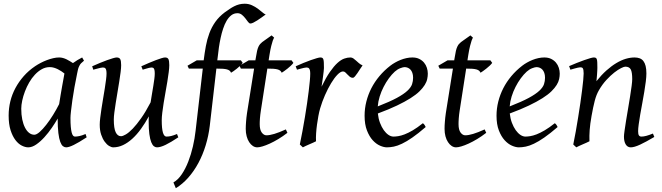

<svg xmlns="http://www.w3.org/2000/svg" viewBox="-20 -762 3512 1019"><path d="M293.9 -209.5Q297.4 -231.9 301.5 -256.6Q305.7 -281.2 309.6 -303.5Q313.5 -325.7 316.9 -343.8Q320.3 -361.8 321.8 -371.1V-372.1Q314.5 -377.9 305.7 -383.8Q296.9 -389.6 287.1 -394.5Q277.3 -399.4 266.6 -402.6Q255.9 -405.8 244.1 -405.8Q221.7 -405.8 201.9 -394.8Q182.1 -383.8 165.3 -365.7Q148.4 -347.7 135 -324.5Q121.6 -301.3 112.3 -276.6Q103 -252 97.9 -228Q92.8 -204.1 92.8 -185.1Q92.8 -153.3 98.1 -127.9Q103.5 -102.5 112.8 -84.5Q122.1 -66.4 134.8 -56.6Q147.5 -46.9 162.1 -46.9Q173.8 -46.9 190.4 -61.5Q207 -76.2 225.3 -99.6Q243.7 -123 261.7 -152.1Q279.8 -181.2 293.9 -209.5ZM400.9 -411.1Q399.9 -410.2 399.9 -410.2Q396.5 -403.3 394 -394Q391.6 -384.8 389.2 -371.1Q381.8 -335.9 375.2 -299.1Q368.7 -262.2 364 -229.5Q359.4 -196.8 356.7 -171.9Q354 -147 354 -136.2Q354 -108.4 355.7 -89.4Q357.4 -70.3 360.4 -58.8Q363.3 -47.4 367.7 -42.2Q372.1 -37.1 377.9 -37.1Q387.7 -37.1 401.1 -39.8Q414.6 -42.5 434.1 -50.8L439.9 -33.2Q397.5 -5.4 371.3 7.3Q345.2 20 331.1 20Q322.3 20 314.2 13.9Q306.2 7.8 299.8 -9Q293.5 -25.9 289.8 -55.7Q286.1 -85.4 286.1 -132.8Q273.4 -110.4 255.1 -83.7Q236.8 -57.1 215.8 -33.9Q194.8 -10.7 172.6 4.6Q150.4 20 129.9 20Q113.8 20 95.5 10.7Q77.1 1.5 61.8 -18.8Q46.4 -39.1 36.1 -71Q25.9 -103 25.9 -148.9Q25.9 -187.5 34.9 -224.4Q43.9 -261.2 62 -294.9Q80.1 -328.6 106.2 -358.2Q132.3 -387.7 167 -411.1Q180.2 -419.9 196 -428.2Q211.9 -436.5 228.8 -442.9Q245.6 -449.2 262.2 -453.1Q278.8 -457 293.9 -457Q304.2 -457 314 -454.3Q323.7 -451.7 332.8 -447.3Q341.8 -442.9 350.6 -437.5Q359.4 -432.1 367.2 -427.2Q378.4 -435.5 390.9 -443.1Q403.3 -450.7 416 -457L425.8 -439.9Q416 -432.1 410.2 -426Q404.3 -419.9 400.4 -411.1H400.9Z M926.3 -33.2Q886.7 -6.8 859.1 6.6Q831.5 20 813 20Q804.7 20 796.9 14.2Q789.1 8.3 782.7 -7.3Q776.4 -22.9 772.7 -50Q769 -77.1 769 -119.1Q769 -124.5 769.3 -131.1Q769.5 -137.7 770 -144.5Q750 -107.9 728 -77.6Q706.1 -47.4 682.1 -25.6Q658.2 -3.9 632.8 8.1Q607.4 20 581.1 20Q571.3 20 558.8 12.5Q546.4 4.9 535.4 -10.3Q524.4 -25.4 516.8 -47.9Q509.3 -70.3 509.3 -100.1Q509.3 -114.7 512 -137.2Q514.6 -159.7 518.6 -185.5Q522.5 -211.4 527.3 -239.3Q532.2 -267.1 536.1 -292.5Q540 -317.9 542.7 -338.4Q545.4 -358.9 545.4 -371.1Q545.4 -382.3 543.9 -388.9Q542.5 -395.5 539.8 -398.7Q537.1 -401.9 533.4 -402.8Q529.8 -403.8 525.4 -403.8Q521 -403.8 512.7 -401.9Q504.4 -399.9 496.1 -397.7Q487.8 -395.5 481.4 -393.8Q475.1 -392.1 475.1 -392.1L469.2 -410.2Q489.7 -419.4 510.5 -428Q531.2 -436.5 548.8 -442.9Q566.4 -449.2 579.8 -453.1Q593.3 -457 599.1 -457Q613.3 -457 618.2 -447.8Q623 -438.5 623 -416Q623 -401.9 620.1 -378.9Q617.2 -356 612.8 -328.6Q608.4 -301.3 603.5 -272Q598.6 -242.7 594.2 -215.3Q589.8 -188 586.9 -165Q584 -142.1 584 -127.9Q584 -81.1 594 -60.1Q604 -39.1 622.1 -39.1Q631.8 -39.1 647.9 -48.6Q664.1 -58.1 684.6 -79.3Q705.1 -100.6 729.2 -134.8Q753.4 -168.9 779.3 -218.8Q782.7 -241.2 786.6 -263.7Q790.5 -286.1 793.7 -306.2Q796.9 -326.2 799.1 -343Q801.3 -359.9 801.3 -371.1Q801.3 -382.3 800 -388.9Q798.8 -395.5 796.4 -398.7Q793.9 -401.9 790.8 -402.8Q787.6 -403.8 783.2 -403.8Q778.8 -403.8 771.2 -401.9Q763.7 -399.9 756.1 -397.7Q748.5 -395.5 742.9 -393.8Q737.3 -392.1 737.3 -392.1L730 -410.2Q750.5 -419.4 770.5 -428Q790.5 -436.5 807.4 -442.9Q824.2 -449.2 836.9 -453.1Q849.6 -457 856 -457Q869.6 -457 874 -447.8Q878.4 -438.5 878.4 -416Q878.4 -401.9 875.5 -379.2Q872.6 -356.4 868.2 -329.3Q863.8 -302.2 858.4 -272.7Q853 -243.2 848.6 -215.6Q844.2 -188 841.3 -164.1Q838.4 -140.1 838.4 -124Q838.4 -79.6 844.7 -58.3Q851.1 -37.1 863.3 -37.1Q876 -37.1 888.9 -40.3Q901.9 -43.5 919.4 -50.8L926.3 -33.2Z M1390.1 -685.1Q1379.9 -677.7 1368.2 -669.2Q1356.4 -660.6 1345.2 -653.6Q1334 -646.5 1324.5 -641.8Q1314.9 -637.2 1309.1 -637.2Q1302.7 -637.2 1296.4 -645.8Q1290 -654.3 1282.2 -664.6Q1274.4 -674.8 1264.2 -683.3Q1253.9 -691.9 1240.2 -691.9Q1221.7 -691.9 1207.5 -680.9Q1193.4 -669.9 1182.6 -651.6Q1171.9 -633.3 1164.1 -609.6Q1156.2 -585.9 1150.9 -560.5Q1145.5 -535.2 1141.8 -510.3Q1138.2 -485.4 1136.2 -464.8L1133.3 -441.9H1258.3L1268.1 -428.2Q1263.2 -421.4 1254.9 -413.3Q1246.6 -405.3 1237.3 -397.9Q1228 -390.6 1219.5 -384.5Q1210.9 -378.4 1206.1 -376Q1203.6 -382.8 1198.5 -387Q1193.4 -391.1 1184.6 -393.6Q1175.8 -396 1162.6 -397Q1149.4 -397.9 1131.3 -397.9H1128.4L1093.3 -94.2Q1086.9 -40.5 1071.5 9.5Q1056.2 59.6 1033 102.8Q1009.8 146 979.5 180.4Q949.2 214.8 913.1 236.8L900.4 206.1Q924.8 192.4 944.6 163.1Q964.4 133.8 979.2 95.7Q994.1 57.6 1003.9 14.9Q1013.7 -27.8 1018.1 -67.9L1056.2 -397.9H982.4L975.1 -413.1L1024.4 -441.9H1061Q1065.9 -481 1072.5 -517.1Q1079.1 -553.2 1091.1 -585.4Q1103 -617.7 1122.8 -645.8Q1142.6 -673.8 1173.3 -696.8Q1186.5 -706.1 1198.7 -714.4Q1210.9 -722.7 1223.6 -729Q1236.3 -735.4 1249.8 -738.8Q1263.2 -742.2 1278.3 -742.2Q1299.8 -742.2 1317.1 -734.1Q1334.5 -726.1 1348.1 -716.1Q1361.8 -706.1 1372.3 -696.8Q1382.8 -687.5 1390.1 -685.1Z M1505.4 -57.1Q1481.4 -38.6 1457.5 -24.2Q1433.6 -9.8 1412.1 0Q1390.6 9.8 1373.3 14.9Q1356 20 1345.2 20Q1333 20 1322 12.7Q1311 5.4 1302.5 -7.6Q1293.9 -20.5 1289.1 -38.6Q1284.2 -56.6 1284.2 -78.1Q1284.2 -87.4 1284.7 -96.7Q1285.2 -106 1285.9 -116Q1286.6 -126 1287.8 -137.2Q1289.1 -148.4 1291 -162.1L1328.6 -397.9H1258.3L1251 -413.1L1300.3 -441.9H1335.4L1338.4 -459Q1341.3 -479 1344.5 -492.2Q1347.7 -505.4 1351.8 -514.2Q1356 -522.9 1360.8 -528.6Q1365.7 -534.2 1372.1 -539.1L1421.4 -574.2L1435.1 -562Q1435.1 -562 1433.1 -559.1Q1431.2 -556.2 1427.7 -546.4Q1424.3 -536.6 1419.7 -518.6Q1415 -500.5 1410.2 -470.2L1405.8 -441.9H1527.3L1537.1 -428.2Q1532.2 -421.4 1523.7 -413.3Q1515.1 -405.3 1505.9 -397.9Q1496.6 -390.6 1488 -384.5Q1479.5 -378.4 1475.1 -376Q1472.2 -382.8 1467 -387Q1461.9 -391.1 1453.1 -393.6Q1444.3 -396 1431.4 -397Q1418.5 -397.9 1400.4 -397.9H1398.9L1364.3 -173.8Q1362.8 -164.6 1361.6 -154.1Q1360.4 -143.6 1359.6 -134Q1358.9 -124.5 1358.6 -116.2Q1358.4 -107.9 1358.4 -103Q1358.4 -72.8 1369.4 -58.3Q1380.4 -43.9 1394 -43.9Q1411.1 -43.9 1435.8 -51.3Q1460.4 -58.6 1497.1 -75.2L1505.4 -57.1Z M1904.3 -415Q1898.4 -407.2 1891.4 -396Q1884.3 -384.8 1877.2 -374.3Q1870.1 -363.8 1863.8 -356.4Q1857.4 -349.1 1852.5 -349.1Q1843.3 -349.1 1836.7 -354.5Q1830.1 -359.9 1824.5 -366Q1818.8 -372.1 1813.2 -377.4Q1807.6 -382.8 1800.3 -382.8Q1787.6 -382.8 1770.8 -365.5Q1753.9 -348.1 1737.1 -320.1Q1720.2 -292 1704.8 -257.1Q1689.5 -222.2 1679.2 -187Q1673.8 -168.5 1669.7 -146.2Q1665.5 -124 1662.4 -100.6Q1659.2 -77.1 1657.7 -54.4Q1656.2 -31.7 1657.2 -12.2Q1650.9 -8.8 1641.4 -4.6Q1631.8 -0.5 1621.8 3.9Q1611.8 8.3 1602.5 12.5Q1593.3 16.6 1587.4 20L1571.3 4.9Q1578.6 -29.8 1585.4 -66.9Q1592.3 -104 1598.4 -140.9Q1604.5 -177.7 1609.6 -212.9Q1614.7 -248 1618.4 -278.3Q1622.1 -308.6 1624.3 -332.5Q1626.5 -356.4 1626.5 -371.1Q1626.5 -382.3 1624.8 -388.9Q1623 -395.5 1620.4 -398.7Q1617.7 -401.9 1614 -402.8Q1610.4 -403.8 1606.4 -403.8Q1602.1 -403.8 1593.5 -401.9Q1585 -399.9 1576.7 -397.7Q1568.4 -395.5 1562.3 -393.8Q1556.2 -392.1 1556.2 -392.1L1549.3 -410.2Q1569.8 -419.4 1590.6 -428Q1611.3 -436.5 1629.4 -442.9Q1647.5 -449.2 1660.9 -453.1Q1674.3 -457 1680.2 -457Q1687 -457 1690.9 -454.6Q1694.8 -452.1 1696.5 -446Q1698.2 -439.9 1698.7 -429Q1699.2 -418 1699.2 -400.9Q1699.2 -395.5 1697.8 -382.8Q1696.3 -370.1 1694.3 -355.2Q1692.4 -340.3 1690.2 -325.7Q1688 -311 1686.5 -301.8Q1710 -350.1 1731 -380.4Q1752 -410.6 1770.8 -427.7Q1789.6 -444.8 1806.6 -450.9Q1823.7 -457 1839.4 -457Q1848.1 -457 1855.2 -452.1Q1862.3 -447.3 1869.6 -440.4Q1877 -433.6 1885.3 -426.5Q1893.6 -419.4 1904.3 -415Z M2075.2 -381.8Q2059.1 -367.2 2043.7 -346.2Q2028.3 -325.2 2015.9 -300.8Q2003.4 -276.4 1995.1 -249.8Q1986.8 -223.1 1984.9 -197.3Q2048.8 -222.2 2086.2 -242.4Q2123.5 -262.7 2142.6 -280.8Q2161.6 -298.8 2167 -315.4Q2172.4 -332 2172.4 -349.1Q2172.4 -364.3 2168.5 -375.2Q2164.6 -386.2 2158.2 -392.8Q2151.9 -399.4 2143.8 -402.6Q2135.7 -405.8 2127.4 -405.8Q2119.6 -405.8 2104.5 -400.1Q2089.4 -394.5 2075.2 -381.8ZM2250.5 -371.1Q2250.5 -357.4 2247.3 -342.3Q2244.1 -327.1 2234.1 -311Q2224.1 -294.9 2206.3 -277.3Q2188.5 -259.8 2158.9 -241Q2129.4 -222.2 2086.9 -201.9Q2044.4 -181.6 1985.4 -159.7Q1988.3 -132.3 1996.8 -109.9Q2005.4 -87.4 2016.8 -71.3Q2028.3 -55.2 2041.7 -46.1Q2055.2 -37.1 2068.4 -37.1Q2078.6 -37.1 2093.3 -39.3Q2107.9 -41.5 2127.2 -48.8Q2146.5 -56.2 2170.7 -70.3Q2194.8 -84.5 2224.1 -107.9Q2229.5 -105 2233.6 -98.4Q2237.8 -91.8 2239.3 -87.9Q2199.2 -53.2 2168.5 -32Q2137.7 -10.7 2113.5 0.7Q2089.4 12.2 2070.1 16.1Q2050.8 20 2033.2 20Q2017.1 20 1996.6 11Q1976.1 2 1958 -17.8Q1939.9 -37.6 1927.5 -69.6Q1915 -101.6 1915 -147.9Q1915 -186 1924.3 -222.9Q1933.6 -259.8 1950.9 -293.7Q1968.3 -327.6 1993.7 -357.9Q2019 -388.2 2051.3 -413.1Q2062.5 -421.9 2076.7 -429.9Q2090.8 -438 2106.2 -444.1Q2121.6 -450.2 2137.5 -453.6Q2153.3 -457 2168.5 -457Q2189.5 -457 2204.8 -449.5Q2220.2 -441.9 2230.5 -429.7Q2240.7 -417.5 2245.6 -402.1Q2250.5 -386.7 2250.5 -371.1Z M2560.5 -57.1Q2536.6 -38.6 2512.7 -24.2Q2488.8 -9.8 2467.3 0Q2445.8 9.8 2428.5 14.9Q2411.1 20 2400.4 20Q2388.2 20 2377.2 12.7Q2366.2 5.4 2357.7 -7.6Q2349.1 -20.5 2344.2 -38.6Q2339.4 -56.6 2339.4 -78.1Q2339.4 -87.4 2339.8 -96.7Q2340.3 -106 2341.1 -116Q2341.8 -126 2343 -137.2Q2344.2 -148.4 2346.2 -162.1L2383.8 -397.9H2313.5L2306.2 -413.1L2355.5 -441.9H2390.6L2393.6 -459Q2396.5 -479 2399.7 -492.2Q2402.8 -505.4 2407 -514.2Q2411.1 -522.9 2416 -528.6Q2420.9 -534.2 2427.2 -539.1L2476.6 -574.2L2490.2 -562Q2490.2 -562 2488.3 -559.1Q2486.3 -556.2 2482.9 -546.4Q2479.5 -536.6 2474.9 -518.6Q2470.2 -500.5 2465.3 -470.2L2460.9 -441.9H2582.5L2592.3 -428.2Q2587.4 -421.4 2578.9 -413.3Q2570.3 -405.3 2561 -397.9Q2551.8 -390.6 2543.2 -384.5Q2534.7 -378.4 2530.3 -376Q2527.3 -382.8 2522.2 -387Q2517.1 -391.1 2508.3 -393.6Q2499.5 -396 2486.6 -397Q2473.6 -397.9 2455.6 -397.9H2454.1L2419.4 -173.8Q2418 -164.6 2416.7 -154.1Q2415.5 -143.6 2414.8 -134Q2414.1 -124.5 2413.8 -116.2Q2413.6 -107.9 2413.6 -103Q2413.6 -72.8 2424.6 -58.3Q2435.5 -43.9 2449.2 -43.9Q2466.3 -43.9 2491 -51.3Q2515.6 -58.6 2552.2 -75.2L2560.5 -57.1Z M2775.4 -381.8Q2759.3 -367.2 2743.9 -346.2Q2728.5 -325.2 2716.1 -300.8Q2703.6 -276.4 2695.3 -249.8Q2687 -223.1 2685.1 -197.3Q2749 -222.2 2786.4 -242.4Q2823.7 -262.7 2842.8 -280.8Q2861.8 -298.8 2867.2 -315.4Q2872.6 -332 2872.6 -349.1Q2872.6 -364.3 2868.7 -375.2Q2864.7 -386.2 2858.4 -392.8Q2852.1 -399.4 2844 -402.6Q2835.9 -405.8 2827.6 -405.8Q2819.8 -405.8 2804.7 -400.1Q2789.6 -394.5 2775.4 -381.8ZM2950.7 -371.1Q2950.7 -357.4 2947.5 -342.3Q2944.3 -327.1 2934.3 -311Q2924.3 -294.9 2906.5 -277.3Q2888.7 -259.8 2859.1 -241Q2829.6 -222.2 2787.1 -201.9Q2744.6 -181.6 2685.5 -159.7Q2688.5 -132.3 2697 -109.9Q2705.6 -87.4 2717 -71.3Q2728.5 -55.2 2741.9 -46.1Q2755.4 -37.1 2768.6 -37.1Q2778.8 -37.1 2793.5 -39.3Q2808.1 -41.5 2827.4 -48.8Q2846.7 -56.2 2870.8 -70.3Q2895 -84.5 2924.3 -107.9Q2929.7 -105 2933.8 -98.4Q2938 -91.8 2939.5 -87.9Q2899.4 -53.2 2868.7 -32Q2837.9 -10.7 2813.7 0.7Q2789.6 12.2 2770.3 16.1Q2751 20 2733.4 20Q2717.3 20 2696.8 11Q2676.3 2 2658.2 -17.8Q2640.1 -37.6 2627.7 -69.6Q2615.2 -101.6 2615.2 -147.9Q2615.2 -186 2624.5 -222.9Q2633.8 -259.8 2651.1 -293.7Q2668.5 -327.6 2693.8 -357.9Q2719.2 -388.2 2751.5 -413.1Q2762.7 -421.9 2776.9 -429.9Q2791 -438 2806.4 -444.1Q2821.8 -450.2 2837.6 -453.6Q2853.5 -457 2868.7 -457Q2889.6 -457 2905 -449.5Q2920.4 -441.9 2930.7 -429.7Q2940.9 -417.5 2945.8 -402.1Q2950.7 -386.7 2950.7 -371.1Z M3452.6 -35.2Q3408.2 -8.8 3377.2 5.6Q3346.2 20 3327.6 20Q3310.5 20 3301 4.6Q3291.5 -10.7 3291.5 -37.1Q3291.5 -45.9 3294.7 -68.6Q3297.9 -91.3 3302.7 -121.6Q3307.6 -151.9 3313.5 -186Q3319.3 -220.2 3324.2 -251Q3329.1 -281.7 3332.3 -306.2Q3335.4 -330.6 3335.4 -341.8Q3335.4 -378.9 3327.6 -393.6Q3319.8 -408.2 3298.3 -408.2Q3292 -408.2 3276.1 -400.4Q3260.3 -392.6 3240.2 -377Q3220.2 -361.3 3198.5 -337.9Q3176.8 -314.5 3158.7 -283.2Q3145 -259.8 3136.5 -227.1Q3127.9 -194.3 3119.6 -147Q3111.8 -103.5 3109.6 -72.3Q3107.4 -41 3108.4 -12.2Q3102.1 -8.8 3092.5 -4.6Q3083 -0.5 3073 3.9Q3063 8.3 3053.7 12.5Q3044.4 16.6 3038.6 20L3022.5 4.9Q3029.3 -27.3 3035.9 -64.9Q3042.5 -102.5 3048.6 -140.4Q3054.7 -178.2 3060.1 -215.1Q3065.4 -252 3069.3 -283Q3073.2 -314 3075.4 -337.2Q3077.6 -360.4 3077.6 -372.1Q3077.6 -383.3 3076.4 -389.9Q3075.2 -396.5 3073 -399.7Q3070.8 -402.8 3067.4 -403.8Q3064 -404.8 3059.6 -404.8Q3055.2 -404.8 3046.6 -402.8Q3038.1 -400.9 3029.3 -398.4Q3020.5 -396 3013.9 -394Q3007.3 -392.1 3007.3 -392.1L3000.5 -411.1Q3021 -419.9 3041.7 -428.2Q3062.5 -436.5 3080.6 -442.9Q3098.6 -449.2 3112.1 -453.1Q3125.5 -457 3131.3 -457Q3138.2 -457 3142.1 -454.8Q3146 -452.6 3147.7 -446.8Q3149.4 -440.9 3149.9 -430.2Q3150.4 -419.4 3150.4 -401.9Q3150.4 -396.5 3149.9 -387.2Q3149.4 -377.9 3148.7 -367.4Q3147.9 -356.9 3147 -346.9Q3146 -336.9 3145.5 -331.1Q3171.9 -364.3 3198.7 -388.2Q3225.6 -412.1 3251.5 -427.5Q3277.3 -442.9 3301.5 -450Q3325.7 -457 3347.7 -457Q3362.8 -457 3374.8 -452.6Q3386.7 -448.2 3394.5 -438.2Q3402.3 -428.2 3406.5 -411.9Q3410.6 -395.5 3410.6 -372.1Q3410.6 -355 3407.5 -329.6Q3404.3 -304.2 3399.4 -274.7Q3394.5 -245.1 3388.7 -213.9Q3382.8 -182.6 3377.9 -154.3Q3373 -126 3369.9 -102.8Q3366.7 -79.6 3366.7 -65.9Q3366.7 -49.3 3371.1 -43.2Q3375.5 -37.1 3384.3 -37.1Q3395.5 -37.1 3410.2 -41Q3424.8 -44.9 3445.3 -53.2L3452.6 -35.2Z"/></svg>

Font: GentiumAlt
Style: Italic
Weight: 400
Italic angle: -7°
Designer: J. Victor Gaultney
Version: Version 1.02; 2005; OFL release